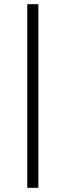

<svg xmlns="http://www.w3.org/2000/svg" viewBox="-20 -800 313 916"><path d="M110 96H163V-780H110Z"/></svg>

Font: Uncut Sans Light
Style: Regular
Weight: 300
Designer: Kasper Nordkvist
Foundry: UNCUT.wtf
Version: Version 1.304;Glyphs 3.2 (3246)